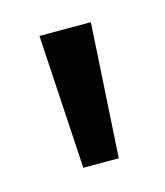

<svg xmlns="http://www.w3.org/2000/svg" viewBox="-50 -756 255 296"><g transform="rotate(-15 78.0 -608.0)"><path d="M119.1 -714.8H37.1L49.8 -501H106.4Z"/></g></svg>

Font: Yaldevi Colombo Medium
Style: Regular
Weight: 500
Designer: Sol Matas, Denzil Rajitha, Kosala Senevirathne and Pathum Egodawatta
Foundry: Mooniak
Version: Version 1.020 ; ttfautohint (v1.6)